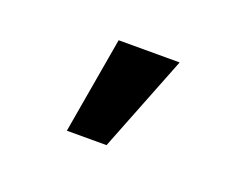

<svg xmlns="http://www.w3.org/2000/svg" viewBox="-45 -847 393 312"><g transform="rotate(20 151.5 -691.5)"><path d="M88.4 -608H157L222.7 -774.9H117.2Z"/></g></svg>

Font: Margiela Sans Medium
Style: Regular
Weight: 500
Designer: Stefan Endress, Andreas Faust
Version: Version 1.100;FEAKit 1.0